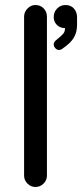

<svg xmlns="http://www.w3.org/2000/svg" viewBox="-20 -739 327 765"><path d="M76 -39V-673Q76 -691 89.5 -705Q103 -719 121 -719Q141 -719 154 -705.5Q167 -692 167 -673V-39Q167 -21 153.5 -7.5Q140 6 121 6Q103 6 89.5 -7.5Q76 -21 76 -39ZM207 -582Q227 -598 233 -606Q239 -614 239 -627Q220 -627 207 -639.5Q194 -652 194 -671Q194 -691 207.5 -705Q221 -719 241 -719Q262 -719 274.5 -705Q287 -691 287 -670V-640Q287 -610 274 -588.5Q261 -567 230 -546Q224 -540 214 -540Q207 -540 200.5 -547Q194 -554 194 -563Q194 -572 207 -582Z"/></svg>

Font: 寒蝉全圆体
Style: Regular
Weight: 400
Designer: Warren2060
      Designed by Motoya company      

      [Varela Round]
      Joe Prince(Latin component); Avraham Cornf
Foundry: ChillType
Version: Version 3.200